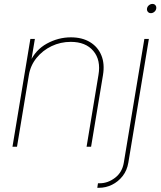

<svg xmlns="http://www.w3.org/2000/svg" viewBox="-20 -729 802 954"><path d="M123.5 -356 64.5 0H42L130.9 -535.6H153.3L133.8 -418.5L127.9 -418.9Q156.2 -481.4 213.1 -512.5Q270 -543.5 332 -543.5Q388.2 -543.5 427.2 -519.8Q466.3 -496.1 483.6 -454.1Q501 -412.1 491.7 -356L432.6 0H410.2L469.2 -356.4Q481.9 -430.7 443.8 -475.8Q405.8 -521 331.5 -521Q280.8 -521 236.3 -499.8Q191.9 -478.5 161.6 -441.2Q131.3 -403.8 123.5 -356ZM697.3 -535.6H719.7L617.7 79.1Q611.3 117.7 589.4 145.8Q567.4 173.8 536.6 189Q505.9 204.1 472.2 204.1H463.4L466.8 181.6H475.6Q516.1 181.6 551.8 154.3Q587.4 127 595.2 79.1ZM729.5 -663.6Q720.2 -663.6 714.6 -670.4Q709 -677.2 710.4 -686.5Q711.9 -696.3 720 -702.9Q728 -709.5 737.3 -709.5Q747.1 -709.5 752.4 -702.9Q757.8 -696.3 756.3 -686.5Q754.9 -677.2 747.1 -670.4Q739.3 -663.6 729.5 -663.6Z"/></svg>

Font: Inter 20pt Thin
Style: Italic
Weight: 250
Italic angle: -9.3988°
Version: Version 4.001;git-66647c0bb